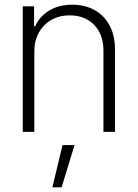

<svg xmlns="http://www.w3.org/2000/svg" viewBox="-20 -557 582 811"><path d="M125 0H76.2V-530.3H124V-446.3H128.9Q147.5 -488.3 188.2 -512.7Q229 -537.1 285.2 -537.1Q338.9 -537.1 379.6 -514.4Q420.4 -491.7 443.1 -449Q465.8 -406.2 465.8 -347.7V0H417V-344.7Q417 -388.7 399.2 -422.1Q381.3 -455.6 349.1 -473.9Q316.9 -492.2 274.4 -492.2Q231.4 -492.2 197.5 -473.1Q163.6 -454.1 144.3 -419.4Q125 -384.8 125 -339.8ZM244.1 55.7H294.9L240.2 234.4H201.2Z"/></svg>

Font: Pretendard GOV ExtraLight
Style: Regular
Weight: 200
Designer: Base glyphs from Inter by Rasmus Andersson; Hangeul glyphs from Noto Sans CJK(Source Han Sans) by Jang Soo-young and Kan
Foundry: Kil Hyung-jin
Version: Version 1.309